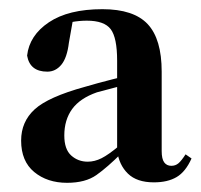

<svg xmlns="http://www.w3.org/2000/svg" viewBox="-20 -863 438 418"><path d="M315 -466Q278 -466 258.5 -485Q239 -504 235 -535V-537V-731Q235 -781 221 -799.5Q207 -818 169 -818Q153 -818 136 -815Q119 -812 95 -803L139 -821L130 -770Q126 -737 113.5 -722Q101 -707 83 -707Q45 -707 39 -742Q44 -786 86.5 -814.5Q129 -843 203 -843Q271 -843 301.5 -810.5Q332 -778 332 -707V-534Q332 -517 337.5 -509.5Q343 -502 353 -502Q362 -502 368.5 -507.5Q375 -513 384 -527L397 -518Q384 -489 364.5 -477.5Q345 -466 315 -466ZM126 -465Q83 -465 54.5 -488.5Q26 -512 26 -557Q26 -598 55.5 -625Q85 -652 165 -674Q192 -682 225.5 -690.5Q259 -699 287 -705V-687Q259 -680 232.5 -673Q206 -666 191 -662Q154 -649 137 -625.5Q120 -602 120 -568Q120 -538 135 -524.5Q150 -511 171 -511Q186 -511 201 -518.5Q216 -526 240 -546L256 -542L244 -529Q214 -499 190 -482Q166 -465 126 -465Z"/></svg>

Font: Noto Serif SC ExtraLight Black
Style: Regular
Weight: 900
Version: Version 2.002-H1;hotconv 1.1.0;makeotfexe 2.6.0